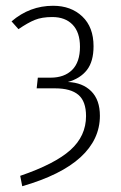

<svg xmlns="http://www.w3.org/2000/svg" viewBox="-20 -552 419 665"><path d="M304 -392Q304 -339 281 -309.5Q258 -280 215 -268Q266 -266 296 -236Q326 -206 326 -151Q326 -69 259 -7.5Q192 54 57 93L50 57Q170 16 224 -32.5Q278 -81 278 -150Q278 -201 251.5 -223.5Q225 -246 171 -246H107L111 -283H155Q203 -283 230 -310Q257 -337 257 -390Q257 -440 231.5 -466.5Q206 -493 161 -493Q125 -493 100.5 -483Q76 -473 44 -451L20 -478Q83 -532 164 -532Q226 -532 265 -495Q304 -458 304 -392Z"/></svg>

Font: Fira Sans Extra Condensed ExtraLight
Style: Regular
Weight: 275
Width: 1
Designer: Carrois Corporate & Edenspiekermann AG
Foundry: Carrois Corporate GbR & Edenspiekermann AG
Version: Version 4.203